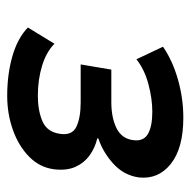

<svg xmlns="http://www.w3.org/2000/svg" viewBox="-18 -732 517 520"><g transform="rotate(90 240.0 -471.5)"><path d="M239 -233Q181 -233 132 -247Q83 -261 54 -289L98 -361Q120 -339 157.5 -327.5Q195 -316 239 -316Q279 -316 308 -328.5Q337 -341 342 -376Q347 -409 322.5 -420.5Q298 -432 257 -432H154L168 -515H256Q298 -515 326.5 -529Q355 -543 359 -574Q363 -602 342.5 -614Q322 -626 282 -626Q247 -626 207.5 -615.5Q168 -605 140 -583L106 -655Q144 -681 195 -695.5Q246 -710 298 -710Q381 -710 423.5 -676Q466 -642 460 -589Q454 -549 423.5 -521Q393 -493 355 -480L354 -477Q380 -471 400.5 -456Q421 -441 431.5 -417.5Q442 -394 438 -360Q433 -321 404 -292.5Q375 -264 331.5 -248.5Q288 -233 239 -233Z"/></g></svg>

Font: Nunito Sans 7pt
Style: Bold Italic
Weight: 700
Italic angle: -9°
Version: Version 3.101;gftools[0.9.27]